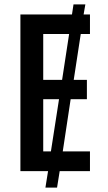

<svg xmlns="http://www.w3.org/2000/svg" viewBox="-20 -780 494 875"><path d="M390 0H252L240 75H187L199 0H73V-714H308L315 -760H369L361 -714H390V-625H348L316 -416H376V-328H302L266 -90H390ZM177 -416H263L295 -625H177ZM177 -90H212L249 -328H177Z"/></svg>

Font: Avrile Sans Condensed Medium
Style: Regular
Weight: 500
Width: 3
Designer: Monotype Design Team
Foundry: Monotype Imaging Inc.
Version: Version 2.001;September 10, 2019;FontCreator 11.5.0.2425 64-